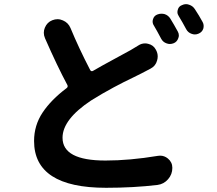

<svg xmlns="http://www.w3.org/2000/svg" viewBox="-20 -850 1040 922"><path d="M644.5 -631.8Q659.2 -641.6 676.8 -641.6Q683.6 -641.6 691.4 -639.6Q716.8 -633.8 728.5 -611.3Q737.3 -595.7 737.3 -579.1Q737.3 -569.3 734.4 -559.6Q727.5 -533.2 703.1 -520.5Q685.5 -510.7 662.1 -499Q655.3 -495.1 623 -479.5Q590.8 -463.9 573.2 -455.1Q555.7 -446.3 526.4 -430.7Q497.1 -415 470.2 -399.4Q443.4 -383.8 417 -367.2Q280.3 -276.4 280.3 -188.5Q280.3 -79.1 486.3 -79.1Q602.5 -79.1 738.3 -101.6Q743.2 -102.5 749 -102.5Q769.5 -102.5 786.1 -88.9Q807.6 -71.3 807.6 -43.9Q807.6 -12.7 787.1 10.7Q766.6 34.2 736.3 38.1Q621.1 51.8 489.3 51.8Q143.6 51.8 143.6 -172.9Q143.6 -248 184.6 -309.6Q225.6 -371.1 299.8 -426.8Q307.6 -432.6 303.7 -441.4Q254.9 -532.2 196.3 -666Q190.4 -679.7 190.4 -692.4Q190.4 -705.1 195.3 -716.8Q206.1 -743.2 231.4 -752.9Q244.1 -757.8 255.9 -757.8Q269.5 -757.8 282.2 -752Q307.6 -741.2 318.4 -715.8Q358.4 -619.1 413.1 -513.7Q418 -504.9 426.8 -509.8Q466.8 -533.2 530.3 -567.4Q593.8 -601.6 607.4 -609.4Q630.9 -623 644.5 -631.8ZM718.8 -727.5Q712.9 -736.3 712.9 -747.1Q712.9 -752 714.8 -757.8Q719.7 -774.4 735.4 -780.3Q745.1 -784.2 754.9 -784.2Q762.7 -784.2 770.5 -782.2Q788.1 -776.4 797.9 -760.7Q815.4 -732.4 834 -698.2Q838.9 -689.5 838.9 -679.7Q838.9 -672.9 835.9 -666Q830.1 -649.4 814.5 -642.6Q804.7 -638.7 795.9 -638.7Q788.1 -638.7 780.3 -641.6Q762.7 -647.5 753.9 -664.1Q734.4 -701.2 718.8 -727.5ZM837.9 -773.4Q832 -782.2 832 -792Q832 -797.9 834 -803.7Q837.9 -819.3 853.5 -825.2Q863.3 -830.1 873 -830.1Q880.9 -830.1 888.7 -827.1Q906.2 -821.3 916 -805.7Q935.5 -776.4 953.1 -744.1Q958 -735.4 958 -725.6Q958 -718.8 956.1 -711.9Q950.2 -695.3 933.6 -688.5Q924.8 -684.6 916 -684.6Q908.2 -684.6 900.4 -687.5Q882.8 -693.4 874 -710Q856.4 -743.2 837.9 -773.4Z"/></svg>

Font: Gen Jyuu GothicX Bold
Style: Bold
Weight: 700
Designer: Ryoko NISHIZUKA (kana &amp; ideographs); Paul D. Hunt (Latin, Greek &amp; Cyrillic); Wenlong ZHANG (bopomofo); Sandoll C
Version: Version 1.058.20140828